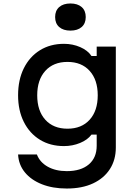

<svg xmlns="http://www.w3.org/2000/svg" viewBox="-20 -868 790 1104"><path d="M646 -20Q646 51 612 104Q578 157 515 186.5Q452 216 364 216Q283 216 221 191.5Q159 167 123 123Q87 79 84 20H192Q209 65 254.5 90.5Q300 116 364 116Q445 116 490.5 77.5Q536 39 536 -30V-94H506Q484 -64 440.5 -46Q397 -28 348 -28Q269 -28 209.5 -64.5Q150 -101 117 -167Q84 -233 84 -320Q84 -409 117 -475.5Q150 -542 209.5 -579Q269 -616 348 -616Q398 -616 441.5 -597Q485 -578 506 -546H536V-600H646ZM194 -320Q194 -231 240.5 -179.5Q287 -128 368 -128Q449 -128 495.5 -179.5Q542 -231 542 -320Q542 -409 495.5 -460.5Q449 -512 368 -512Q287 -512 240.5 -460.5Q194 -409 194 -320ZM385 -692Q344 -692 320.5 -712.5Q297 -733 297 -770Q297 -807 320.5 -827.5Q344 -848 385 -848Q426 -848 449.5 -827.5Q473 -807 473 -770Q473 -733 449.5 -712.5Q426 -692 385 -692Z"/></svg>

Font: Martian Mono SemiExpanded
Style: Regular
Weight: 400
Width: 6
Monospace: yes
Designer: Roman Shamin
Foundry: Evil Martians
Version: Version 1.000